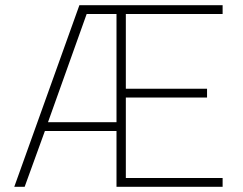

<svg xmlns="http://www.w3.org/2000/svg" viewBox="-20 -720 938 740"><path d="M429 0H838V-34H465V-344H778V-378H465V-666H838V-700H286L35 0H75L153 -215H429ZM314 -666H429V-249H165Z"/></svg>

Font: TitilliumText22L
Style: 1 wt
Weight: 100
Designer: Campivisivi
Foundry: Campivisivi
Version: 1.000